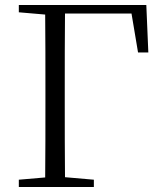

<svg xmlns="http://www.w3.org/2000/svg" viewBox="-20 -745 647 765"><path d="M55 -696 160 -687C161 -590 161 -490 161 -390V-333C161 -235 161 -136 160 -38L55 -29V0H354V-29L239 -39C238 -137 238 -235 238 -333V-390C238 -491 238 -593 239 -691H504L530 -536H571L563 -725H55Z"/></svg>

Font: Noto Serif KR Light
Style: Regular
Weight: 300
Designer: Ryoko NISHIZUKA 西塚涼子 (kana & ideographs); Frank Grießhammer (Latin, Greek & Cyrillic); Wenlong ZHANG 张文龙 (bopomofo); San
Foundry: Adobe
Version: Version 2.001;hotconv 1.1.0;makeotfexe 2.6.0